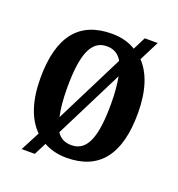

<svg xmlns="http://www.w3.org/2000/svg" viewBox="-115 -672 752 809"><g transform="rotate(20 261.0 -268.0)"><path d="M115 -46 70 40H129L157 -15C186 1 220 10 259 10C404 10 479 -81 479 -269C479 -370 454 -442 411 -487L456 -576H398L369 -519C339 -538 303 -547 262 -547C117 -547 42 -457 42 -269C42 -166 68 -92 115 -46ZM329 -450 174 -141C166 -175 162 -217 162 -269C162 -415 189 -490 260 -490C291 -490 313 -477 329 -450ZM261 -47C231 -47 210 -58 195 -81L349 -388C355 -356 359 -316 359 -268C359 -123 333 -47 261 -47Z"/></g></svg>

Font: Noto Serif Bengali Condensed SemiBold
Style: Regular
Weight: 600
Width: 3
Designer: Juan Bruce, Universal Thirst, Indian Type Foundry and the Monotype Design Team.
Foundry: Monotype Imaging Inc.
Version: Version 2.003